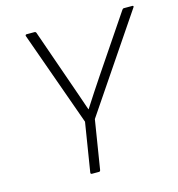

<svg xmlns="http://www.w3.org/2000/svg" viewBox="-100 -742 769 829"><g transform="rotate(-15 285.0 -327.5)"><path d="M210 0Q203 0 204 -7L239 -225L88 -648Q87 -651 88.5 -653Q90 -655 93 -655H128Q134 -655 136 -649L223 -400Q234 -369 245 -337Q256 -305 267 -273H268Q289 -305 309.5 -337Q330 -369 352 -401L520 -650Q523 -655 528 -655H566Q569 -655 570 -653Q571 -651 569 -648L283 -225L248 -7Q247 0 241 0Z"/></g></svg>

Font: Sofia Sans ExtraLight
Style: Italic
Weight: 250
Italic angle: -9°
Version: Version 4.100-B